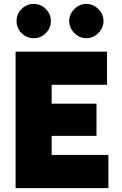

<svg xmlns="http://www.w3.org/2000/svg" viewBox="-20 -965 626 985"><path d="M60 0V-700H529V-530H245V-433H475V-268H245V-170H536V0ZM423 -769Q388 -769 361.5 -795.5Q335 -822 335 -857Q335 -892 361.5 -918.5Q388 -945 423 -945Q458 -945 484.5 -918.5Q511 -892 511 -857Q511 -822 484.5 -795.5Q458 -769 423 -769ZM153 -769Q117 -769 91 -795Q65 -821 65 -857Q65 -893 91 -919Q117 -945 153 -945Q189 -945 215 -919Q241 -893 241 -857Q241 -821 215 -795Q189 -769 153 -769Z"/></svg>

Font: Figtree Black
Style: Regular
Weight: 900
Designer: Erik Kennedy
Foundry: Erik Kennedy
Version: Version 2.001;gftools[0.9.30]